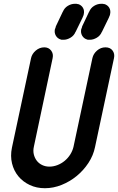

<svg xmlns="http://www.w3.org/2000/svg" viewBox="-20 -985 623 1014"><path d="M159 -211Q154 -189 158.5 -170Q163 -151 174 -136.5Q185 -122 202.5 -113.5Q220 -105 241 -105Q262 -105 283 -113Q304 -121 321.5 -135.5Q339 -150 351 -169Q363 -188 368 -209L468 -678Q473 -701 492.5 -718Q512 -735 537 -735Q562 -735 574.5 -718Q587 -701 582 -678L482 -209Q473 -164 447 -124.5Q421 -85 385 -55.5Q349 -26 305.5 -8.5Q262 9 217 9Q173 9 137 -8Q101 -25 77 -54Q53 -83 43.5 -122Q34 -161 43 -205L144 -678Q149 -701 169 -718Q189 -735 214 -735Q237 -735 250 -718Q263 -701 258 -678ZM312 -924V-923Q320 -943 338 -954Q356 -965 376 -965H382Q386 -965 391 -963V-964Q409 -959 418 -944Q427 -929 422 -908Q421 -905 420 -901.5Q419 -898 416 -893L417 -894L379 -816V-817Q371 -797 352.5 -786Q334 -775 316 -775H309Q307 -775 305 -775Q303 -775 302 -776Q284 -781 275 -796.5Q266 -812 270 -831Q271 -834 273 -838L275 -846ZM451 -924V-923Q459 -943 477 -954Q495 -965 515 -965H521Q525 -965 530 -963V-964Q548 -959 557 -944Q566 -929 561 -908Q560 -905 559 -901.5Q558 -898 555 -893L556 -894L518 -816V-817Q510 -797 491.5 -786Q473 -775 455 -775H448Q446 -775 444 -775Q442 -775 441 -776Q423 -781 414 -796.5Q405 -812 409 -831Q410 -834 412 -838L414 -846Z"/></svg>

Font: VDS
Style: Bold Italic
Weight: 700
Designer: artmaker
Foundry: artmaker
Version: Version 1.000 2009 initial release